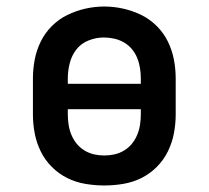

<svg xmlns="http://www.w3.org/2000/svg" viewBox="-20 -561 640 589"><path d="M300 8Q271 8 241.5 3Q212 -2 186 -15Q160 -28 139 -49Q118 -70 105 -96.5Q92 -123 86.5 -152Q81 -181 81 -210V-320Q81 -349 86.5 -378Q92 -407 105 -433.5Q118 -460 139 -481Q160 -502 186.5 -515Q213 -528 242 -534.5Q271 -541 300 -541Q329 -541 358 -534.5Q387 -528 413.5 -515Q440 -502 461 -481Q482 -460 495 -433.5Q508 -407 513.5 -378Q519 -349 519 -320V-210Q519 -181 513.5 -152Q508 -123 495 -96.5Q482 -70 461 -49Q440 -28 414 -15Q388 -2 358.5 3Q329 8 300 8ZM188 -304H412V-320Q412 -336 409.5 -352Q407 -368 401 -383Q395 -398 384.5 -410.5Q374 -423 360 -431Q346 -439 330 -442.5Q314 -446 298 -446Q275 -446 252 -437Q229 -428 214.5 -409.5Q200 -391 194 -367.5Q188 -344 188 -320ZM300 -84Q316 -84 331.5 -87.5Q347 -91 361 -99.5Q375 -108 385 -120.5Q395 -133 401 -147.5Q407 -162 409.5 -178Q412 -194 412 -210V-226H188V-210Q188 -194 190.5 -178Q193 -162 199 -147.5Q205 -133 215 -120.5Q225 -108 239 -99.5Q253 -91 268.5 -87.5Q284 -84 300 -84Z"/></svg>

Font: Iosevka Curly Slab SmBdEx
Style: Regular
Weight: 600
Width: 7
Monospace: yes
Designer: Belleve Invis
Foundry: Belleve Invis
Version: Version 11.1.0; ttfautohint (v1.8.3)